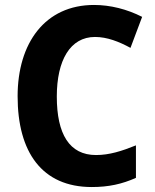

<svg xmlns="http://www.w3.org/2000/svg" viewBox="-20 -744 623 774"><path d="M363 -595C412 -595 460 -576 506 -551L553 -676C492 -707 425 -724 359 -724C162 -724 51 -571 51 -356C51 -131 149 10 350 10C418 10 472 -2 528 -27V-158C471 -135 421 -119 367 -119C260 -119 209 -203 209 -355C209 -501 263 -595 363 -595Z"/></svg>

Font: Noto Sans Armenian SemiCondensed Medium
Style: Regular
Weight: 500
Width: 4
Designer: Monotype Design Team
Foundry: Monotype Imaging Inc.
Version: Version 2.008